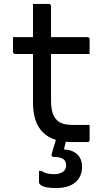

<svg xmlns="http://www.w3.org/2000/svg" viewBox="-20 -720 540 973"><path d="M45.9 -531.8H423Q428.1 -531.8 431.1 -528.8Q434.1 -525.8 434.1 -520.8Q434.1 -507.8 434.1 -495.7Q434.1 -483.7 434.1 -471.8Q434.1 -459.9 434.1 -446.2H57Q55 -446.2 53 -447.2Q50.9 -448.2 49.4 -449.7Q47.9 -451.2 46.9 -453.2Q45.9 -455.2 45.9 -457.2Q45.9 -470.9 45.9 -482.8Q45.9 -494.7 45.9 -506.7Q45.9 -518.8 45.9 -531.8ZM434.1 -86.8Q434.1 -67.9 434.1 -48.9Q434.1 -30 434.1 -11Q434.1 -5.8 431.4 -2.9Q428.7 0 423.1 0Q413.7 0 404.3 0Q394.9 0 385.4 0Q376 0 366.7 0Q357.4 0 347.5 0Q299.2 0 262 -11.5Q224.7 -23.1 199.1 -47.5Q173.5 -72 160.3 -110.2Q147.2 -148.4 147.2 -201.9Q147.2 -251 147.2 -300Q147.2 -349.1 147.2 -398.2Q147.2 -447.3 147.2 -496.5Q147.2 -545.7 147.2 -595.4Q147.2 -621.7 147.2 -647.8Q147.2 -673.8 147.2 -700Q167.6 -700 187.6 -700Q207.7 -700 227.7 -700Q230.7 -700 233.2 -698.5Q235.7 -697 237.2 -694.5Q238.7 -692 238.7 -689Q238.7 -628.9 238.7 -569.3Q238.7 -509.8 238.7 -449.7Q238.7 -389.6 238.7 -330Q238.7 -270.4 238.7 -210.4Q238.7 -174.2 245.9 -150.1Q253 -126.1 268.3 -111.2Q281.8 -97.9 302.3 -92.4Q322.9 -86.8 351.9 -86.8Q363.6 -86.8 375.1 -86.8Q386.7 -86.8 398 -86.8Q409.4 -86.8 420.8 -86.8ZM321 -35.7Q319.2 -28 317.3 -19.4Q315.3 -10.7 313.4 -2.8Q311.5 5.2 309.9 13Q308.3 20.9 306.3 27.3L304.3 37.4Q346.4 39 371.1 61.9Q395.8 84.8 395.8 125.7Q395.8 175 361.9 203.9Q328 232.9 263.3 232.9Q232.3 232.9 213.4 228.8Q194.6 224.7 186.1 217.5Q177.6 210.3 177.6 203.2Q177.6 191.5 177.6 181.6Q177.6 171.8 177.6 162.8Q177.6 153.9 177.6 146H189.6Q201.8 153.9 216.2 158.3Q230.6 162.6 254.9 162.6Q281.1 162.6 298.1 151.3Q315.1 140 315.1 117.5Q315.1 96.6 301 86.1Q287 75.7 251.1 75.1Q246.1 75.1 243.1 71.7Q240.1 68.3 241.3 62.4Q245 50.8 247.9 40Q250.9 29.3 254.1 18.7Q257.4 8.2 260.3 -1.6Q263.3 -11.4 266.5 -21.9Q268.4 -28 272.5 -30.9Q276.6 -33.9 287.6 -34.8Q298.5 -35.7 321 -35.7Z"/></svg>

Font: Recursive Sans Linear Light
Style: Regular
Weight: 300
Version: Version 1.085